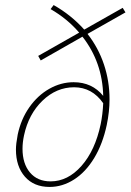

<svg xmlns="http://www.w3.org/2000/svg" viewBox="-20 -735 516 759"><path d="M326 -601Q369 -546 391 -480Q413 -414 413 -342Q413 -294 402 -241Q386 -166 352.5 -110.5Q319 -55 273 -25.5Q227 4 176 4Q114 4 78.5 -36.5Q43 -77 43 -144Q43 -166 50 -203Q63 -264 96 -311Q129 -358 175 -384Q221 -410 271 -410Q344 -410 388 -356Q385 -489 306 -590L141 -496L131 -514L293 -606Q246 -661 180 -699L192 -715Q261 -676 313 -618L465 -704L476 -686ZM378 -244Q386 -283 388 -327Q344 -390 273 -390Q203 -390 148 -337Q93 -284 75 -200Q69 -172 69 -147Q69 -88 98.5 -53Q128 -18 180 -18Q248 -18 302 -79Q356 -140 378 -244Z"/></svg>

Font: Ysabeau Extralight
Style: Italic
Weight: 200
Italic angle: -12°
Designer: Christian Thalmann (Catharsis Fonts)
Version: Version 0.003